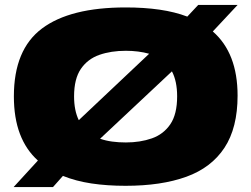

<svg xmlns="http://www.w3.org/2000/svg" viewBox="-20 -740 1014 775"><path d="M194 15H35L133 -92Q85 -135 60.5 -199.5Q36 -264 36 -351Q36 -540 149.5 -625Q263 -710 487 -710Q562 -710 624 -701Q686 -692 736 -673L780 -720H939L839 -613Q939 -526 939 -354Q939 -224 886 -143.5Q833 -63 732 -26.5Q631 10 487 10Q412 10 349 0.5Q286 -9 234 -30ZM279 -351Q279 -294 298 -255L582 -523Q561 -529 537 -532Q513 -535 488 -535Q428 -535 381 -518.5Q334 -502 306.5 -462Q279 -422 279 -351ZM488 -165Q546 -165 593 -181.5Q640 -198 667.5 -238.5Q695 -279 695 -351Q695 -412 674 -452L384 -180Q407 -172 433 -168.5Q459 -165 488 -165Z"/></svg>

Font: Georama Extended Black
Style: Regular
Weight: 900
Width: 7
Designer: Jean-Baptiste Levee
Foundry: Production Type
Version: Version 1.000